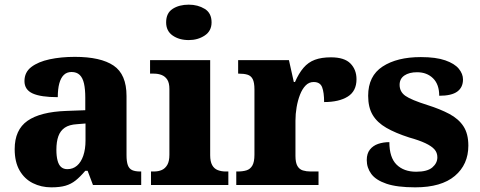

<svg xmlns="http://www.w3.org/2000/svg" viewBox="-20 -794 2058 824"><path d="M200 10Q157 10 121 -8Q85 -26 64 -62.5Q43 -99 43 -154Q43 -237 98 -275.5Q153 -314 265 -318L346 -321V-375Q346 -411 340.5 -435.5Q335 -460 322 -472.5Q309 -485 287 -485Q267 -485 254 -472.5Q241 -460 234.5 -436Q228 -412 228 -377Q155 -377 120 -393Q85 -409 85 -446Q85 -484 114.5 -506.5Q144 -529 193 -539.5Q242 -550 301 -550Q412 -550 467.5 -512.5Q523 -475 523 -382V-128Q523 -101 528.5 -85.5Q534 -70 547 -64Q560 -58 582 -58H586V0H379L356 -61H346Q324 -35 304.5 -19.5Q285 -4 261 3Q237 10 200 10ZM269 -68Q293 -68 310.5 -83Q328 -98 337.5 -126Q347 -154 347 -191V-264L310 -261Q277 -259 258 -246Q239 -233 230.5 -209.5Q222 -186 222 -151Q222 -124 227 -105Q232 -86 242.5 -77Q253 -68 269 -68Z M628 0V-58H640Q660 -58 674.5 -64.5Q689 -71 698 -86.5Q707 -102 707 -130V-412Q707 -438 698 -452Q689 -466 674 -472Q659 -478 640 -478H624V-536H882V-128Q882 -101 890.5 -85.5Q899 -70 914.5 -64Q930 -58 949 -58H960V0ZM790 -622Q749 -622 721 -641.5Q693 -661 693 -698Q693 -738 721 -756Q749 -774 790 -774Q829 -774 858.5 -756Q888 -738 888 -698Q888 -661 858.5 -641.5Q829 -622 790 -622Z M994 0V-58H999Q1022 -58 1038 -63Q1054 -68 1063 -83.5Q1072 -99 1072 -130V-410Q1072 -440 1064.5 -454.5Q1057 -469 1042 -473.5Q1027 -478 1005 -478H1002V-536H1220L1241 -442H1246Q1262 -479 1282.5 -503Q1303 -527 1331.5 -537.5Q1360 -548 1400 -548Q1458 -548 1484 -521.5Q1510 -495 1510 -454Q1510 -403 1472.5 -379.5Q1435 -356 1371 -356Q1371 -397 1362.5 -419.5Q1354 -442 1326 -442Q1306 -442 1291.5 -427Q1277 -412 1267.5 -387.5Q1258 -363 1253 -334Q1248 -305 1248 -276V-125Q1248 -96 1256.5 -81.5Q1265 -67 1280 -62.5Q1295 -58 1313 -58H1347V0Z M1762 10Q1684 10 1638.5 -5.5Q1593 -21 1573.5 -47.5Q1554 -74 1554 -107Q1554 -135 1567.5 -152Q1581 -169 1603 -176.5Q1625 -184 1651 -184Q1651 -118 1682 -87.5Q1713 -57 1766 -57Q1814 -57 1835.5 -75.5Q1857 -94 1857 -119Q1857 -139 1844.5 -153Q1832 -167 1805.5 -179.5Q1779 -192 1736 -204Q1677 -223 1638 -245.5Q1599 -268 1579.5 -300.5Q1560 -333 1560 -383Q1560 -468 1622 -508.5Q1684 -549 1786 -549Q1851 -549 1891 -535Q1931 -521 1949 -499Q1967 -477 1967 -453Q1967 -419 1942.5 -401Q1918 -383 1865 -383Q1865 -432 1838.5 -458Q1812 -484 1770 -484Q1736 -484 1715.5 -470Q1695 -456 1695 -430Q1695 -400 1720 -382.5Q1745 -365 1815 -343Q1869 -326 1908.5 -305Q1948 -284 1969 -252Q1990 -220 1990 -169Q1990 -88 1932 -39Q1874 10 1762 10Z"/></svg>

Font: Noto Rashi Hebrew ExtraBold
Style: Regular
Weight: 800
Version: Version 1.006